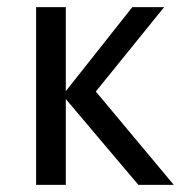

<svg xmlns="http://www.w3.org/2000/svg" viewBox="-20 -517 506 537"><path d="M164 -497V-262L350 -497H439L248 -261L466 0H367L164 -240V0H81V-497Z"/></svg>

Font: Rosario Light
Style: Regular
Weight: 400
Version: Version 1.101; ttfautohint (v1.8.1.43-b0c9)